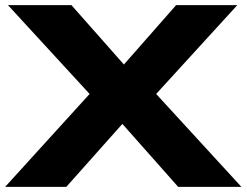

<svg xmlns="http://www.w3.org/2000/svg" viewBox="-30 -730 963 750"><path d="M-10 0 320 -363 1 -710H249L454 -478L658 -710H897L580 -363L913 0H666L448 -246L229 0Z"/></svg>

Font: Special Gothic Extended Bold
Style: Regular
Weight: 700
Width: 7
Designer: Alistair McCready
Foundry: Monolith
Version: Version 1.000; ttfautohint (v1.8.4.7-5d5b)